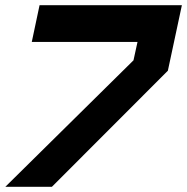

<svg xmlns="http://www.w3.org/2000/svg" viewBox="-58 -720 720 740"><path d="M-37.5 0 456.5 -487.5 472 -558.5H64.5L94.5 -700H643L589 -447.5L142 0Z"/></svg>

Font: Tourney Expanded Black
Style: Italic
Weight: 900
Width: 7
Italic angle: -12°
Designer: Tyler Finck
Foundry: Etcetera Type Co
Version: Version 1.010; ttfautohint (v1.8.3)